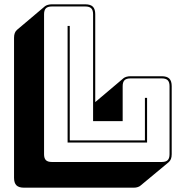

<svg xmlns="http://www.w3.org/2000/svg" viewBox="-20 -750 835 889"><path d="M600 119H91Q67 119 56 108Q45 97 45 73V-575Q45 -588 48.5 -597Q52 -606 59 -612L188 -721Q193 -725 201.5 -727.5Q210 -730 220 -730H375Q399 -730 410 -719Q421 -708 421 -684V-277L423 -279L552 -388Q557 -392 565.5 -394.5Q574 -397 584 -397H729Q753 -397 764 -386Q775 -375 775 -351V-36Q775 -23 771.5 -14Q768 -5 761 1L631 109Q627 113 618.5 116Q610 119 600 119ZM729 0Q748 0 756.5 -8.5Q765 -17 765 -36V-351Q765 -370 756.5 -378.5Q748 -387 729 -387H584Q565 -387 556.5 -378.5Q548 -370 548 -351V-189H411V-684Q411 -703 402.5 -711.5Q394 -720 375 -720H220Q201 -720 192.5 -711.5Q184 -703 184 -684V-36Q184 -17 192.5 -8.5Q201 0 220 0ZM293 -90V-630H303V-100H651V-297H661V-90Z"/></svg>

Font: Bungee Shade
Style: Regular
Weight: 400
Designer: David Jonathan Ross
Foundry: David Jonathan Ross
Version: Version 1.001;PS 1.0;hotconv 1.0.72;makeotf.lib2.5.5900